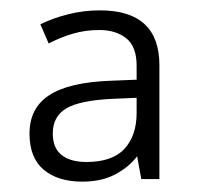

<svg xmlns="http://www.w3.org/2000/svg" viewBox="-20 -742 380 371"><path d="M173 -722Q288 -722 288 -616V-396H253L245 -440Q229 -419 202.5 -405Q176 -391 139 -391Q92 -391 64.5 -414Q37 -437 37 -484Q37 -533 75 -558Q113 -583 194 -586L244 -588V-615Q244 -652 224 -668Q204 -684 172 -684Q145 -684 121 -677Q97 -670 74 -658L58 -695Q82 -707 112 -714.5Q142 -722 173 -722ZM197 -551Q134 -548 108 -532.5Q82 -517 82 -484Q82 -456 99 -442.5Q116 -429 147 -429Q197 -429 220.5 -454.5Q244 -480 244 -524V-553Z"/></svg>

Font: Noto Traditional Nushu Light
Style: Regular
Weight: 300
Designer: LIU Zhao
Foundry: LiuZhao Studio
Version: Version 2.003; ttfautohint (v1.8.4.7-5d5b)